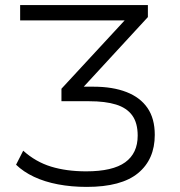

<svg xmlns="http://www.w3.org/2000/svg" viewBox="-20 -725 705 753"><path d="M320 8Q260 8 207.5 -2Q155 -12 113.5 -31.5Q72 -51 43 -79L71 -134Q120 -90 180.5 -71.5Q241 -53 318 -53Q422 -53 471 -88.5Q520 -124 520 -193Q520 -243 498.5 -272.5Q477 -302 435 -315Q393 -328 330 -328H221V-377L492 -670L494 -645H59V-705H560V-658L290 -365L280 -385H347Q422 -385 476 -364Q530 -343 558.5 -301.5Q587 -260 587 -196Q587 -100 521.5 -46Q456 8 320 8Z"/></svg>

Font: Nunito Sans 9pt Light
Style: Regular
Weight: 300
Version: Version 3.101;gftools[0.9.27]